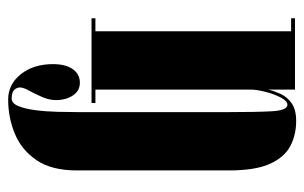

<svg xmlns="http://www.w3.org/2000/svg" viewBox="-164 -402 781 494"><g transform="rotate(90 227.0 -155.5)"><path d="M236.5 214.5Q197.5 214.5 171.5 182Q145.5 149.5 145.5 99Q145.5 67 158.2 48.5Q171 30 193.5 30Q214 30 226 47.8Q238 65.5 238 92Q238 109 230 127.2Q222 145.5 213.8 160.5Q205.5 175.5 205.5 183.5Q205.5 192.5 212 199Q218.5 205.5 233.5 205.5Q246.5 205.5 253.5 188.2Q260.5 171 264 144Q267.5 117 268.2 87Q269 57 269 32V-347.5Q269 -423 266.8 -463.5Q264.5 -504 250 -504Q240.5 -504 231.5 -487Q222.5 -470 216.8 -447.5Q211 -425 211 -409V-10H245.5V0H27.5V-10H61V-513.5H27.5V-523.5H211V-454.5Q214.5 -469.5 222 -486.2Q229.5 -503 246 -514.8Q262.5 -526.5 292 -526.5Q327.5 -526.5 356.2 -511.5Q385 -496.5 402 -459Q419 -421.5 419 -353.5V38Q419 102.5 392.8 141.2Q366.5 180 324.8 197.2Q283 214.5 236.5 214.5Z"/></g></svg>

Font: Imbue 100pt Black
Style: Regular
Weight: 900
Designer: Tyler Finck
Foundry: Etcetera Type Company
Version: Version 1.102; ttfautohint (v1.8.3)